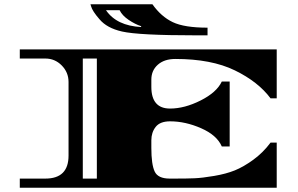

<svg xmlns="http://www.w3.org/2000/svg" viewBox="-20 -882 1400 902"><path d="M804 -605Q752 -605 721.5 -578Q691 -551 691 -508V-474Q691 -372 779 -372Q847 -372 922.5 -410Q998 -448 1022 -499H1059V-194H1022Q999 -247 925 -279.5Q851 -312 779 -312Q732 -312 711.5 -286Q691 -260 691 -223V-187Q691 -110 706.5 -76.5Q722 -43 777 -43H802Q858 -43 894 -44.5Q930 -46 986 -55.5Q1042 -65 1083 -81.5Q1124 -98 1170 -131.5Q1216 -165 1251 -212H1280V0H73V-43H193Q302 -43 302 -151V-497Q302 -542 270 -574.5Q238 -607 193 -607H73V-650H1280V-420H1251Q1193 -498 1083 -551.5Q973 -605 804 -605ZM435 -43V-607H369V-43ZM955 -752V-716H901Q631 -716 553 -734Q482 -750 447 -792Q414 -830 408 -852L405 -862H696Q737 -804 791.5 -778Q846 -752 955 -752ZM643 -755V-759Q615 -768 584.5 -788.5Q554 -809 542 -834H478Q528 -761 643 -755Z"/></svg>

Font: Diplomata
Style: Regular
Weight: 400
Width: 7
Designer: Eduardo Rodriguez Tunni
Foundry: Eduardo Rodriguez Tunni
Version: Version 1.001